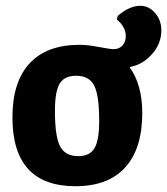

<svg xmlns="http://www.w3.org/2000/svg" viewBox="-20 -633 578 664"><path d="M465 -613Q495 -613 516.5 -588Q538 -563 538 -528Q538 -482 505.5 -445.5Q473 -409 428 -401Q472 -340 472 -242Q472 -119 413 -54Q354 11 241 11Q23 11 23 -227Q23 -350 82.5 -414Q142 -478 255 -478Q283 -478 322 -470.5Q361 -463 373 -463Q392 -463 403.5 -475.5Q415 -488 415 -509Q415 -539 384 -566L387 -578Q428 -613 465 -613ZM243 -371Q203 -371 186.5 -344Q170 -317 170 -250Q170 -160 188 -126.5Q206 -93 251 -93Q290 -93 306.5 -120Q323 -147 323 -215Q323 -304 305.5 -337.5Q288 -371 243 -371Z"/></svg>

Font: Alegreya Sans SC ExtraBold
Style: Regular
Weight: 800
Designer: Juan Pablo del Peral
Foundry: Huerta Tipografica
Version: Version 2.007